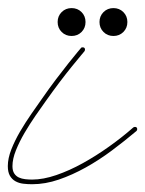

<svg xmlns="http://www.w3.org/2000/svg" viewBox="-62 -467 366 484"><path d="M18.9 -2.6Q7.8 -2.6 -3.3 -3.9Q-14.3 -5.2 -23.1 -10.1Q-31.9 -15 -37.1 -24.1Q-42.3 -33.2 -42.3 -48.2Q-42.3 -67.7 -33.5 -90.2Q-24.7 -112.6 -11.4 -135.4Q2 -158.2 16.9 -179.7Q31.9 -201.2 44.3 -218.8Q61.8 -244.1 79.1 -266.9Q96.4 -289.7 110.4 -307.3Q124.3 -324.9 133.1 -335.3Q141.9 -345.7 141.9 -345.7Q142.6 -347.7 146.5 -347.7Q152.3 -347.7 152.3 -341.8Q152.3 -340.5 151 -337.9Q151 -337.9 142.3 -327.5Q133.5 -317.1 119.5 -299.8Q105.5 -282.6 88.2 -259.8Q71 -237 53.4 -212.2Q41.7 -196 27.3 -175.1Q13 -154.3 0 -132.2Q-13 -110 -21.8 -88.2Q-30.6 -66.4 -30.6 -48.2Q-30.6 -36.5 -26 -29.6Q-21.5 -22.8 -14.3 -19.5Q-7.2 -16.3 1.6 -15.3Q10.4 -14.3 18.9 -14.3Q46.9 -14.3 80.1 -25.7Q113.3 -37.1 146.8 -55.7Q180.3 -74.2 213.2 -97.7Q246.1 -121.1 274.1 -145.8Q276.7 -147.1 278 -147.1Q283.9 -147.1 283.9 -141.3Q283.9 -138.7 281.9 -136.7Q252.6 -112 220.4 -87.9Q188.2 -63.8 154.3 -44.9Q120.4 -26 86.3 -14.3Q52.1 -2.6 18.9 -2.6ZM153.6 -411.5Q153.6 -396.5 143.6 -386.4Q133.5 -376.3 118.5 -376.3Q103.5 -376.3 93.4 -386.4Q83.3 -396.5 83.3 -411.5Q83.3 -426.4 93.4 -436.5Q103.5 -446.6 118.5 -446.6Q133.5 -446.6 143.6 -436.5Q153.6 -426.4 153.6 -411.5ZM259.1 -411.5Q259.1 -396.5 249 -386.4Q238.9 -376.3 224 -376.3Q209 -376.3 198.9 -386.4Q188.8 -396.5 188.8 -411.5Q188.8 -426.4 198.9 -436.5Q209 -446.6 224 -446.6Q238.9 -446.6 249 -436.5Q259.1 -426.4 259.1 -411.5Z"/></svg>

Font: League Script
Style: League Script
Weight: 400
Foundry: Haley Fiege
Version: Version 1.001